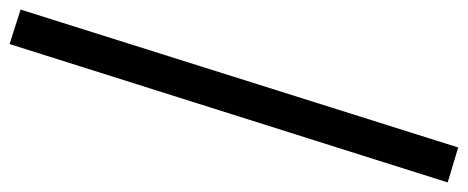

<svg xmlns="http://www.w3.org/2000/svg" viewBox="-341 -474 977 401"><g transform="rotate(90 147.5 -273.5)"><path d="M39 195 -33 172 255 -742 328 -720Z"/></g></svg>

Font: Piazzolla
Style: Bold
Weight: 700
Designer: Juan Pablo del Peral
Foundry: Huerta Tipografica
Version: Version 1.330